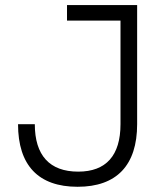

<svg xmlns="http://www.w3.org/2000/svg" viewBox="-20 -713 626 743"><path d="M280.3 9.8C431.2 9.8 510.7 -73.2 510.7 -232.4V-693.4H239.3V-633.3H446.3V-232.4C446.3 -111.3 390.6 -48.8 282.7 -48.8C171.9 -48.8 114.7 -111.8 114.7 -232.4H49.8C49.8 -73.2 128.4 9.8 280.3 9.8Z"/></svg>

Font: Cascadia Mono Light
Style: Regular
Weight: 300
Monospace: yes
Designer: Aaron Bell
Foundry: Saja Typeworks
Version: Version 2404.023